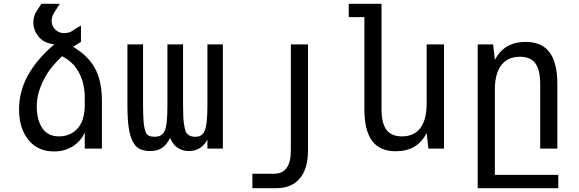

<svg xmlns="http://www.w3.org/2000/svg" viewBox="-20 -780 3040 1008"><path d="M263 15Q205 15 164.5 -13Q124 -41 102 -90.5Q80 -140 80 -205Q80 -301 127.5 -386Q175 -471 265 -547Q209 -554 182 -588.5Q155 -623 155 -662Q155 -695 172 -721L197 -760H294L267 -718Q251 -694 251 -671Q251 -644 270 -625Q289 -606 318 -606Q333 -606 350 -612Q363 -621 377 -629.5Q391 -638 405 -646V-560Q395 -554 384.5 -547.5Q374 -541 364 -534Q408 -508 437.5 -477Q467 -446 484 -411Q501 -375 508 -335Q515 -295 515 -250V0H425V-84Q405 -40 364 -13Q344 0 319 7.5Q294 15 263 15ZM289 -64Q324 -64 350.5 -77.5Q377 -91 394 -114Q410 -135 417.5 -165Q425 -195 425 -229V-271Q425 -305 415.5 -345Q406 -385 380 -422.5Q354 -460 306 -485Q276 -457 252.5 -428Q229 -399 212 -366Q194 -332 183.5 -296Q173 -260 173 -219Q173 -187 180 -158.5Q187 -130 201 -109Q230 -64 289 -64Z M767 13Q737 13 714.5 2.5Q692 -8 677 -37Q663 -63 656 -108.5Q649 -154 649 -230V-547H731V-234Q731 -176 734 -140Q737 -104 746.5 -83Q756 -62 791 -62Q813 -62 825 -70Q837 -78 844 -92Q852 -108 855.5 -141Q859 -174 859 -234V-547H941V-234Q941 -161 945.5 -131.5Q950 -102 955 -89Q968 -62 1005 -62Q1026 -62 1037 -70.5Q1048 -79 1054 -92Q1062 -110 1065.5 -144.5Q1069 -179 1069 -234V-547H1150V0H1069V-47Q1036 13 972 13Q939 13 913.5 -3.5Q888 -20 873 -56Q856 -21 831.5 -4Q807 13 767 13Z M1305 132H1419Q1507 132 1507 10V-547H1597V10Q1597 106 1554 157Q1511 208 1429 208H1305Z M2058 14Q1974 14 1933.5 -40.5Q1893 -95 1893 -207V-690H1811V-760H1983V-207Q1983 -133 2009 -98.5Q2035 -64 2090 -64Q2154 -64 2187 -108Q2220 -152 2220 -237V-547H2311V0H2229L2220 -82Q2172 14 2058 14Z M2488 -547H2569L2578 -465Q2626 -560 2740 -560Q2824 -560 2865 -505.5Q2906 -451 2906 -339V0H2816V-339Q2816 -413 2790.5 -447.5Q2765 -482 2710 -482Q2646 -482 2612 -438Q2578 -394 2578 -309V138H2911V208H2488Z"/></svg>

Font: PlemolJP35 Console
Style: Regular
Weight: 400
Version: v2.0.3; ttfautohint (v1.8.4.7-5d5b-dirty) -l 6 -r 45 -G 200 